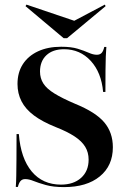

<svg xmlns="http://www.w3.org/2000/svg" viewBox="-20 -780 536 812"><path d="M250.8 11.3Q204.8 11.3 173.4 2.4Q141.9 -6.5 122.2 -14.5Q102.4 -22.6 86.3 -22.6Q74.2 -22.6 66.9 -14.5Q59.7 -6.5 55.6 10.5H46.8Q48.4 -9.7 48.8 -36.7Q49.2 -63.7 49.6 -105.6Q50 -147.6 50 -212.9H59.7Q67.7 -110.5 114.1 -54.8Q160.5 0.8 237.9 0.8Q291.1 0.8 323 -27.8Q354.8 -56.5 354.8 -104.8Q354.8 -135.5 340.3 -159.3Q325.8 -183.1 295.2 -203.2Q264.5 -223.4 215.3 -242.7Q158.9 -265.3 123.4 -291.9Q87.9 -318.5 71 -351.6Q54 -384.7 54 -425Q54 -473.4 76.6 -508.5Q99.2 -543.5 140.7 -562.9Q182.3 -582.3 238.7 -582.3Q281.5 -582.3 308.9 -573.8Q336.3 -565.3 355.2 -556.9Q374.2 -548.4 389.5 -548.4Q402.4 -548.4 409.7 -556Q416.9 -563.7 421 -581.5H429.8Q428.2 -562.9 427.4 -540.7Q426.6 -518.5 426.2 -483.5Q425.8 -448.4 425.8 -391.1H416.1Q408.9 -473.4 363.7 -522.6Q318.5 -571.8 250.8 -571.8Q203.2 -571.8 176.2 -546.4Q149.2 -521 149.2 -477.4Q149.2 -449.2 163.3 -427Q177.4 -404.8 210.1 -384.7Q242.7 -364.5 297.6 -341.1Q384.7 -305.6 421 -262.5Q457.3 -219.4 457.3 -157.3Q457.3 -79 402 -33.9Q346.8 11.3 250.8 11.3ZM423.4 -760.5 426.6 -754 263.7 -618.5H249.2L87.9 -754L91.9 -760.5L311.3 -686.3L281.5 -685.5Z"/></svg>

Font: Playfair 144pt
Style: Bold
Weight: 700
Version: Version 2.001;gftools[0.9.30]